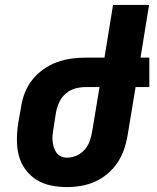

<svg xmlns="http://www.w3.org/2000/svg" viewBox="-20 -755 640 783"><path d="M254 8Q220 8 188 1.5Q156 -5 129.5 -21.5Q103 -38 84 -63.5Q65 -89 57 -119.5Q49 -150 49 -183.5Q49 -217 54 -251L66 -319Q70 -348 81.5 -377Q93 -406 112.5 -430.5Q132 -455 158 -473Q184 -491 212.5 -501.5Q241 -512 271 -516Q301 -520 330 -520H406L441 -735H588L553 -520H589V-400H533L500 -201Q495 -172 485.5 -144.5Q476 -117 459 -91.5Q442 -66 418 -46Q394 -26 367 -14Q340 -2 311 3Q282 8 254 8ZM254 -112Q273 -112 292.5 -120.5Q312 -129 326 -145.5Q340 -162 346.5 -181.5Q353 -201 356 -220L386 -400H330Q309 -400 288 -394.5Q267 -389 249.5 -374.5Q232 -360 222.5 -340Q213 -320 209 -300L198 -231Q196 -218 194.5 -205Q193 -192 194.5 -179Q196 -166 199.5 -154Q203 -142 210.5 -132Q218 -122 229.5 -117Q241 -112 254 -112Z"/></svg>

Font: Iosevka Heavy Extended Oblique
Style: Regular
Weight: 900
Width: 7
Italic angle: -9°
Monospace: yes
Designer: Belleve Invis
Foundry: Belleve Invis
Version: Version 32.5.0; ttfautohint (v1.8.4)